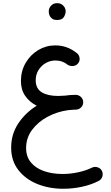

<svg xmlns="http://www.w3.org/2000/svg" viewBox="-20 -856 689 1192"><path d="M49.3 60.5Q49.3 -22.9 93.5 -89.6Q137.7 -156.2 208 -199.7Q163.1 -222.2 136.5 -260.7Q109.9 -299.3 109.9 -352.5Q109.9 -415.5 139.4 -465.8Q168.9 -516.1 217.5 -545.2Q266.1 -574.2 323.2 -574.2Q396 -574.2 453.6 -528.8Q469.2 -519 473.4 -500Q477.5 -481 466.8 -465.3Q457 -450.7 439.2 -447Q421.4 -443.4 402.8 -452.1Q368.2 -480.5 324.2 -480.5Q291.5 -480.5 263.7 -464.4Q235.8 -448.2 218.8 -420.7Q201.7 -393.1 201.7 -357.4Q201.7 -306.2 239 -283.2Q276.4 -260.3 340.8 -260.3Q358.4 -260.3 382.8 -262.2Q415 -267.1 447.3 -267.1H447.8Q450.2 -267.1 452.1 -267.1Q470.7 -266.1 483.6 -252.9Q496.6 -239.7 496.6 -221.2Q496.6 -203.1 484.4 -190.2Q472.2 -177.2 455.1 -175.8Q453.6 -175.3 452.1 -175.3Q444.3 -174.8 435.5 -174.8Q426.8 -174.8 412.6 -172.9Q406.7 -172.4 401.4 -171.9Q335 -162.6 275.6 -131.1Q216.3 -99.6 179.2 -49.8Q142.1 0 142.1 63Q142.1 116.7 172.1 152.6Q202.1 188.5 253.4 206.3Q304.7 224.1 368.7 224.1Q416.5 224.1 465.3 213.6Q514.2 203.1 550.3 185.1Q567.4 176.8 585.9 182.6Q604.5 188.5 612.8 205.1Q621.1 221.7 615.2 240.2Q609.4 258.8 592.8 267.1Q546.9 291 489 303.5Q431.2 315.9 373 315.9Q284.2 315.9 210.7 285.9Q137.2 255.9 93.3 198.7Q49.3 141.6 49.3 60.5ZM282.7 -786.1Q282.7 -805.7 297.1 -821Q311.5 -836.4 334.5 -836.4Q350.6 -836.4 361.8 -829.8Q373 -823.2 379.4 -813Q387.7 -800.8 387.7 -785.6Q387.7 -769.5 377 -750.7Q366.2 -731.9 334.5 -731.9Q313.5 -731.9 302.2 -741.2Q291 -750.5 286.6 -762.7Q282.7 -772.9 282.7 -786.1Z"/></svg>

Font: Mikhak-FD Medium
Style: Regular
Weight: 500
Designer: Amin Abedi
Version: Version 3.2